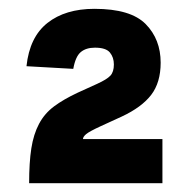

<svg xmlns="http://www.w3.org/2000/svg" viewBox="-20 -738 428 435"><path d="M46 -323Q46 -370 51 -402Q56 -434 68.5 -457.5Q81 -481 102.5 -497Q124 -513 156 -528L200 -548Q222 -558 230 -566.5Q238 -575 238 -592Q238 -608 229 -619Q220 -630 195 -630Q175 -630 163 -620Q151 -610 146 -582L40 -588Q47 -654 87.5 -686Q128 -718 194 -718Q276 -718 310 -683.5Q344 -649 344 -596Q344 -551 322.5 -523Q301 -495 256 -474L208 -452Q182 -440 175 -434Q168 -428 168 -423H348V-323Z"/></svg>

Font: Geist Black
Style: Regular
Weight: 400
Designer: Basement.studio, Andrés Briganti, Mateo Zaragoza
Foundry: Basement.studio, Vercel, Andrés Briganti, Guido Ferreyra, Mateo Zaragoza
Version: Version 1.401